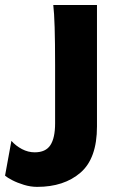

<svg xmlns="http://www.w3.org/2000/svg" viewBox="-113 -518 484 768"><path d="M35.6 229.5Q9.3 229.5 -17.1 221.4Q-43.5 213.4 -63.7 202.9Q-84 192.4 -92.8 184.6L-67.4 45.4Q-49.8 65.4 -25.1 78.4Q-0.5 91.3 25.9 91.3Q69.8 91.3 88.6 62.5Q107.4 33.7 107.4 -24.4V-258.8Q107.4 -439 100.1 -498H274.9V-12.2Q274.9 115.7 209 172.6Q143.1 229.5 35.6 229.5Z"/></svg>

Font: Lesson One Extra
Style: Regular
Weight: 800
Designer: But Ko, Victor Gaultney, Annie Olsen, Julie Remington, Don Collingsworth, Eric Hays, Becca Hirsbrunner
Version: Version 1.100